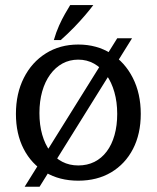

<svg xmlns="http://www.w3.org/2000/svg" viewBox="-20 -685 608 745"><path d="M283.7 16.1Q210.9 16.1 156.5 -16.3Q102 -48.6 71.9 -107Q41.8 -165.3 41.8 -243.1Q41.8 -322 72.5 -382.7Q103.1 -443.5 157.8 -477.8Q212.4 -512.2 283.7 -512.2Q355.4 -512.2 410 -477.8Q464.6 -443.5 495.4 -382.7Q526.2 -322 526.2 -243.1Q526.2 -165.5 496.1 -107.1Q465.9 -48.8 411.4 -16.3Q356.9 16.1 283.7 16.1ZM283.7 -43Q318.4 -43 346.4 -56.9Q374.3 -70.9 394.1 -97.3Q413.9 -123.6 424.3 -160.6Q434.8 -197.6 434.8 -243.1Q434.8 -289.2 423.8 -327.6Q412.9 -366 392.8 -394.2Q372.6 -422.5 344.9 -438.1Q317.1 -453.6 283.7 -453.6Q250.1 -453.6 222.4 -438.6Q194.8 -423.5 174.6 -395.7Q154.5 -368 143.7 -330Q133 -292 133 -246.2Q133 -200.2 143.7 -162.7Q154.4 -125.1 174.2 -98.3Q194 -71.6 221.7 -57.3Q249.4 -43 283.7 -43ZM75.7 39.5 434.8 -536.4H492.3L133.6 39.5ZM188.9 -529.5Q197.8 -560.4 209.2 -585.7Q220.6 -611.1 232.2 -631.2Q243.9 -651.4 252.4 -665.4H342.1Q330.6 -649.8 311.8 -627.7Q293.1 -605.6 268.8 -580.3Q244.5 -555.1 215.7 -529.5Z"/></svg>

Font: Russolo 10pt ExtraLight
Style: Regular
Weight: 200
Designer: Micah Stupak-Hahn
Version: Version 1.000